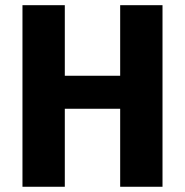

<svg xmlns="http://www.w3.org/2000/svg" viewBox="-20 -713 706 733"><path d="M438.8 0V-297.8H227.4V0H65.8V-693.2H227.4V-423.8H438.8V-693.2H600.4V0Z"/></svg>

Font: Firava
Style: Regular
Weight: 400
Designer: Carrois Corporate & Edenspiekermann AG
Foundry: Greg Finn Gibson
Version: Version 5.000